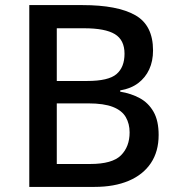

<svg xmlns="http://www.w3.org/2000/svg" viewBox="-20 -734 696 754"><path d="M304 -714Q441 -714 511 -674.5Q581 -635 581 -536Q581 -494 566 -461.5Q551 -429 522.5 -407.5Q494 -386 452 -379V-374Q495 -367 529 -348.5Q563 -330 583 -295Q603 -260 603 -204Q603 -139 572.5 -93.5Q542 -48 485.5 -24Q429 0 351 0H95V-714ZM322 -416Q406 -416 437.5 -443Q469 -470 469 -523Q469 -577 431 -600Q393 -623 310 -623H203V-416ZM203 -328V-90H334Q421 -90 455 -124Q489 -158 489 -214Q489 -248 474 -274Q459 -300 423.5 -314Q388 -328 327 -328Z"/></svg>

Font: Noto Sans Armenian Medium
Style: Regular
Weight: 500
Designer: Monotype Design Team
Foundry: Monotype Imaging Inc.
Version: Version 2.007